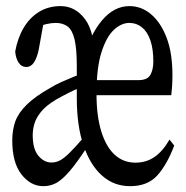

<svg xmlns="http://www.w3.org/2000/svg" viewBox="-20 -559 623 642"><path d="M125 63.5Q82.5 63.5 51.8 24.2Q21 -15.1 21 -89.4Q21 -124.5 31.2 -153.1Q41.5 -181.6 69.6 -209.2Q97.7 -236.8 148.9 -265.6Q164.6 -275.4 185.3 -284.7Q206.1 -293.9 227.3 -302.7Q248.5 -311.5 267.6 -315.9V-272.5Q240.7 -264.2 212.4 -250Q184.1 -235.8 166 -225.1Q132.8 -205.1 116.5 -184.3Q100.1 -163.6 94.7 -144.3Q89.4 -125 89.4 -107.4Q89.4 -60.5 108.4 -38.1Q127.4 -15.6 151.9 -15.6Q167 -15.6 180.2 -22.5Q193.4 -29.3 211.2 -46.6Q229 -64 258.3 -97.7L273.9 -69.3H272.5Q237.3 -15.1 212.9 13.2Q188.5 41.5 168.7 52.5Q148.9 63.5 125 63.5ZM415 63.5Q360.8 63.5 321.3 28.3Q281.7 -6.8 259.3 -72.5Q236.8 -138.2 236.8 -231V-337.4Q236.8 -396.5 229.2 -427.7Q221.7 -459 205.8 -470.7Q189.9 -482.4 166 -482.4Q151.9 -482.4 134.3 -478.3Q116.7 -474.1 94.2 -461.4L128.4 -497.6L109.4 -392.6Q103.5 -365.2 93.5 -350.1Q83.5 -335 67.4 -335Q51.8 -335 42.2 -349.6Q32.7 -364.3 30.8 -386.7Q39.1 -432.6 59.6 -466.8Q80.1 -501 111.3 -519.8Q142.6 -538.6 182.6 -538.6Q231.9 -538.6 264.6 -494.6Q297.4 -450.7 297.4 -350.1L259.3 -359.4Q279.3 -440.9 320.1 -489.7Q360.8 -538.6 412.6 -538.6Q453.6 -538.6 486.1 -510.5Q518.6 -482.4 537.6 -431.6Q556.6 -380.9 556.6 -307.6Q556.6 -287.6 555.4 -270Q554.2 -252.4 552.7 -240.7H264.2V-291H442.4Q473.1 -291 482.9 -308.8Q492.7 -326.7 492.7 -353.5Q492.7 -395 482.9 -423.8Q473.1 -452.6 454.8 -467.5Q436.5 -482.4 412.6 -482.4Q385.7 -482.4 360.8 -459.2Q335.9 -436 319.3 -384.3Q302.7 -332.5 302.7 -245.1Q302.7 -170.9 318.8 -119.1Q335 -67.4 363.8 -41.3Q392.6 -15.1 433.1 -15.1Q468.8 -15.1 496.3 -33.9Q523.9 -52.7 546.9 -92.3L562.5 -72.3Q539.1 -9.8 506.6 26.9Q474.1 63.5 415 63.5Z"/></svg>

Font: Scarab Serif
Style: Regular
Weight: 400
Designer: John Roberts
Foundry: Scarab
Version: 1.0